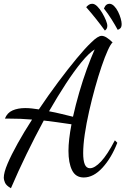

<svg xmlns="http://www.w3.org/2000/svg" viewBox="-31 -911 665 1018"><path d="M27 87Q2 73 -4.5 57.5Q-11 42 -11 32Q-11 4 9 -43Q29 -90 63 -151Q97 -212 139 -277Q104 -280 77.5 -281Q51 -282 23 -282H-5Q7 -313 35.5 -325.5Q64 -338 103 -338Q120 -338 138 -336Q156 -334 175 -331Q226 -407 278 -476.5Q330 -546 375.5 -601Q421 -656 453 -686Q488 -721 508 -721Q520 -721 535 -711.5Q550 -702 566 -686Q556 -678 540.5 -644Q525 -610 507.5 -558.5Q490 -507 473 -446Q456 -385 441.5 -321Q427 -257 418.5 -199.5Q410 -142 410 -99Q410 -60 418.5 -39.5Q427 -19 446 -19Q471 -19 504.5 -54.5Q538 -90 578 -167L591 -154Q560 -74 512.5 -22Q465 30 413 30Q370 30 351 -8.5Q332 -47 332 -111Q332 -140 336 -175Q340 -210 348 -252Q304 -259 268 -263.5Q232 -268 201 -272Q154 -185 109.5 -93.5Q65 -2 27 87ZM356 -292Q370 -355 389 -420.5Q408 -486 429.5 -545Q451 -604 471 -649Q440 -629 401 -581.5Q362 -534 318.5 -467.5Q275 -401 229 -321Q262 -315 294.5 -307Q327 -299 356 -292ZM525 -749Q504 -778 479.5 -809Q455 -840 426 -873Q433 -881 440.5 -886Q448 -891 458 -891Q471 -891 485 -877Q499 -863 511 -842.5Q523 -822 530.5 -803.5Q538 -785 538 -774Q538 -757 525 -749ZM593 -753Q579 -779 560.5 -808.5Q542 -838 520 -866Q526 -880 533 -885.5Q540 -891 549 -891Q562 -891 574 -879Q586 -867 595 -849Q604 -831 609 -813Q614 -795 614 -784Q614 -768 607.5 -761.5Q601 -755 593 -753Z"/></svg>

Font: Dancing Script Medium
Style: Regular
Weight: 500
Designer: Pablo Impallari
Foundry: Pablo Impallari
Version: Version 2.000